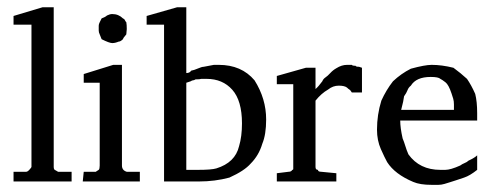

<svg xmlns="http://www.w3.org/2000/svg" viewBox="-20 -500 1357 529"><path d="M17.3 -26.7H52Q56 -26.7 61.3 -32.7Q66.7 -38.7 66.7 -40V-432H17.3V-456L97.3 -480H128V-40Q128 -32 133.3 -30.7L140 -26.7H177.3V0H17.3Z M316 -44Q316 -30.7 329.3 -26.7H365.3V0H208L210.7 -26.7H244Q245.3 -28 246.7 -28.7Q248 -29.3 252 -32Q254.7 -34.7 254.7 -44V-272H210.7V-296L292 -321.3H316ZM254.7 -438.7 260 -449.3Q270.7 -453.3 274.7 -457.3Q282.7 -461.3 289.3 -461.3Q306.7 -461.3 318.7 -449.3Q322.7 -448 324 -444.7Q325.3 -441.3 328 -438.7Q329.3 -432 329.3 -420L328 -405.3Q325.3 -401.3 322.7 -398.7Q320 -396 318.7 -392Q312 -385.3 306.7 -385.3Q297.3 -381.3 289.3 -381.3Q281.3 -381.3 260 -392L254.7 -405.3Q252 -410.7 252 -416V-429.3Q252 -433.3 254.7 -438.7Z M541.3 -316 569.3 -321.3H582.7Q645.3 -321.3 681.3 -278.7Q713.3 -228 713.3 -170.7Q713.3 -129.3 702.7 -104Q693.3 -72 670.7 -49.3Q653.3 -29.3 612 -10.7Q572 0 528 0H432V-432H384V-456L468 -480H493.3V-298.7Q502.7 -298.7 506.7 -305.3Q514.7 -306.7 525.3 -311.3Q536 -316 541.3 -316ZM505.3 -276 493.3 -272V-32H525.3Q562.7 -32 576 -36Q628 -52 638.7 -97.3Q646.7 -124 646.7 -160Q646.7 -222.7 620 -252.7Q593.3 -282.7 549.3 -282.7H534.7Q530.7 -281.3 518.7 -281.3Q514.7 -278.7 512 -278.7Q509.3 -278.7 505.3 -276Z M969.3 -316 977.3 -313.3V-245.3H949.3Q945.3 -252 942.7 -253.3Q940 -254.7 936 -258.7Q929.3 -264 913.3 -264Q897.3 -264 884 -253.3Q865.3 -242.7 849.3 -222.7V-40Q849.3 -32 856 -32Q856 -26.7 865.3 -26.7L906.7 -22.7V0H742.7V-22.7L774.7 -26.7Q782.7 -26.7 785.3 -32Q788 -32 788 -34.7V-268H742.7V-290.7L822.7 -313.3H849.3V-254.7Q857.3 -261.3 868 -276Q870.7 -282.7 876.7 -286.7Q882.7 -290.7 890 -298.7Q897.3 -306.7 906.7 -312Q921.3 -321.3 936 -321.3H949.3Q950.7 -318.7 960 -318.7Q960 -316 969.3 -316Z M1294.7 -32Q1274.7 -16 1258.7 -10.7Q1242.7 -5.3 1234.7 -2.7Q1226.7 0 1220 2Q1213.3 4 1204.7 6.7Q1196 9.3 1188 9.3H1169.3Q1137.3 9.3 1118.7 1.3Q1068 -20 1046.7 -53.3Q1040 -65.3 1029.3 -89.3Q1018.7 -113.3 1018.7 -142.7Q1018.7 -184 1030.7 -222.7Q1044 -252 1062.7 -276Q1085.3 -297.3 1112 -310.7Q1150.7 -321.3 1169.3 -321.3Q1197.3 -321.3 1229.3 -313.3Q1249.3 -298.7 1266.7 -282.7Q1278.7 -265.3 1289.3 -241.3Q1294.7 -220 1294.7 -188V-168H1082.7Q1082.7 -148 1089.3 -118.7Q1093.3 -109.3 1096.7 -98Q1100 -86.7 1105.3 -74.7Q1136 -32 1193.3 -32H1206.7Q1221.3 -32 1248 -44Q1253.3 -48 1260 -50.7Q1266.7 -53.3 1270.7 -57.3Q1288 -65.3 1294.7 -72ZM1230.7 -212Q1230.7 -221.3 1228.7 -228Q1226.7 -234.7 1224 -242.7Q1216 -266.7 1207.3 -273.3Q1198.7 -280 1193.3 -282.7Q1188 -288 1166.7 -288Q1126.7 -288 1112 -264Q1105.3 -258.7 1102.7 -251.3Q1100 -244 1093.3 -234.7Q1092 -222.7 1085.3 -197.3H1230.7Z"/></svg>

Font: Peddana
Style: Regular
Weight: 400
Designer: Appaji Ambarisha Darbha
Foundry: Appaji Ambarisha Darbha
Version: Version 1.0.4; ttfautohint (v1.2.25-373a) -l 7 -r 28 -G 50 -